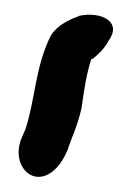

<svg xmlns="http://www.w3.org/2000/svg" viewBox="-20 -129 171 256"><path d="M102 -51 103 -50C105 -52 117 -60 125 -75C143 -100 115 -114 86 -108C73 -103 57 -96 48 -82C27 -41 27 4 14 43L8 57C-5 93 25 122 52 98C60 91 66 81 71 69V68L77 52C82 40 86 27 89 14V13C92 -8 95 -30 102 -51Z"/></svg>

Font: Stray Cat
Style: ExBdObl
Weight: 800
Version: Version 1.0